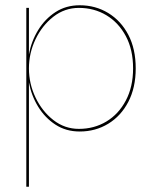

<svg xmlns="http://www.w3.org/2000/svg" viewBox="-20 -490 581 730"><path d="M90 220H80V-460H90V-283Q99 -333 125 -375.5Q151 -418 191 -444Q231 -470 283 -470Q343 -470 391.5 -440.5Q440 -411 468 -357.5Q496 -304 496 -230Q496 -157 468 -103Q440 -49 391.5 -19.5Q343 10 283 10Q231 10 191 -16Q151 -42 125 -84.5Q99 -127 90 -177ZM486 -230Q486 -301 458.5 -352.5Q431 -404 384.5 -432Q338 -460 280 -460Q226 -460 183 -426.5Q140 -393 115 -340.5Q90 -288 90 -230Q90 -172 115 -119.5Q140 -67 183 -33.5Q226 0 280 0Q338 0 384.5 -28Q431 -56 458.5 -108Q486 -160 486 -230Z"/></svg>

Font: Jost* Hairline
Style: Regular
Weight: 100
Version: Version 3.7